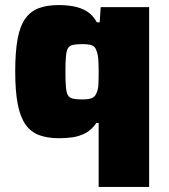

<svg xmlns="http://www.w3.org/2000/svg" viewBox="-20 -538 665 757"><path d="M369 199V-53H360Q341 -26 317.5 -13.5Q294 -1 268 3Q242 7 213 7Q168 7 135 -5Q102 -17 81 -46.5Q60 -76 50 -127Q40 -178 40 -256Q40 -334 49.5 -385Q59 -436 80 -465Q101 -494 133.5 -506Q166 -518 211 -518Q241 -518 269.5 -513Q298 -508 322 -493.5Q346 -479 362 -450H373L377 -510H568V199ZM304 -146Q330 -146 343 -151.5Q356 -157 362 -175Q367 -186 368 -205.5Q369 -225 369 -255Q369 -284 367.5 -304.5Q366 -325 360 -339Q355 -355 342 -359.5Q329 -364 304 -364Q281 -364 267.5 -361Q254 -358 248 -348Q242 -338 240 -315.5Q238 -293 238 -255Q238 -217 240 -194.5Q242 -172 248 -162Q254 -152 267.5 -149Q281 -146 304 -146Z"/></svg>

Font: Saira SemiExpanded ExtraBold
Style: Regular
Weight: 800
Width: 6
Designer: Hector Gatti with collaboration of the Omnibus-Type team
Foundry: Omnibus-Type
Version: Version 1.101